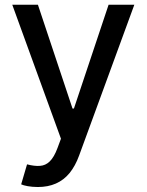

<svg xmlns="http://www.w3.org/2000/svg" viewBox="-20 -565 603 790"><path d="M135.7 204.5C191.4 204.5 234.7 185.4 266.3 147C282 127.5 295.1 103.7 305.4 75.3L532.7 -545.5H426.8L284.1 -118.3H278.4L136 -545.5H30.5L230.8 5.7L216.6 44C197.8 94.8 174.7 115.4 144.2 117.5C128.9 118.6 111.2 116.5 91.3 111.2L67.1 193.5C78.5 198.9 104.8 204.5 135.7 204.5Z"/></svg>

Font: Inter 465
Style: Regular
Weight: 400
Designer: Rasmus Andersson
Foundry: rsms
Version: Version 3.019;Glyphs 3.1.2 (3151)